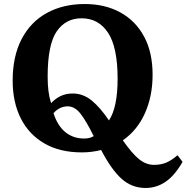

<svg xmlns="http://www.w3.org/2000/svg" viewBox="-20 -744 928 955"><path d="M704 191Q636 191 585 145.5Q534 100 483 2Q437 14 387 14Q277 14 200 -31Q123 -76 83 -156Q43 -236 43 -343Q43 -464 87.5 -549.5Q132 -635 213 -679.5Q294 -724 402 -724Q502 -724 578 -682.5Q654 -641 696.5 -562.5Q739 -484 739 -372Q739 -266 701 -181Q663 -96 591 -46Q637 20 672 48Q707 76 746 76Q780 76 806.5 65Q833 54 863 28L888 61Q850 128 804.5 159.5Q759 191 704 191ZM522 -145Q565 -210 565 -352Q565 -509 517.5 -581Q470 -653 386 -653Q306 -653 261.5 -587Q217 -521 217 -363Q217 -323 221 -291.5Q225 -260 234 -231Q256 -254 282 -266.5Q308 -279 342 -279Q393 -279 435.5 -244.5Q478 -210 522 -145ZM398 -55Q413 -55 425 -58Q437 -61 446 -67Q409 -142 380.5 -178.5Q352 -215 317 -215Q276 -215 246 -181Q267 -117 306 -86Q345 -55 398 -55Z"/></svg>

Font: Literata 36pt
Style: Bold
Weight: 700
Designer: Latin by Veronika Burian and Jose Scaglione. Greek by Irene Vlachou. Cyrillic by Vera Evstafieva.
Foundry: TypeTogether
Version: Version 3.002